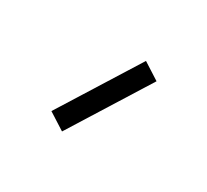

<svg xmlns="http://www.w3.org/2000/svg" viewBox="-57 -742 378 350"><g transform="rotate(30 132.5 -567.0)"><path d="M166.9 -660.7 63.3 -495.3 98.6 -472.8 202.1 -638.2Z"/></g></svg>

Font: Estedad-VF-FD Black
Style: Regular
Weight: 900
Designer: Amin Abedi
Version: Version 4.000